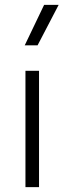

<svg xmlns="http://www.w3.org/2000/svg" viewBox="-20 -772 266 792"><path d="M85 0V-480H141V0ZM82 -585 162 -752H222L135 -585Z"/></svg>

Font: Geologica Roman Thin
Style: Regular
Weight: 250
Designer: Sindre Bremnes, Frode Helland
Foundry: Monokrom Skriftforlag AS
Version: Version 1.010;gftools[0.9.28]